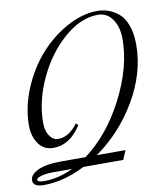

<svg xmlns="http://www.w3.org/2000/svg" viewBox="-100 -770 760 890"><g transform="rotate(-10 280.0 -325.0)"><path d="M417 0H229Q129 51 35 51Q-16 51 -16 20Q-16 -6 21.5 -24.5Q59 -43 134 -43H247Q361 -128 436 -274.5Q511 -421 511 -552Q511 -610 485.5 -646.5Q460 -683 417 -683Q337 -683 258 -614.5Q179 -546 130 -441Q81 -336 81 -233Q81 -195 97.5 -171.5Q114 -148 137 -148Q188 -148 230 -205L240 -195Q186 -111 109 -111Q63 -111 38.5 -147Q14 -183 14 -232Q14 -318 50 -404.5Q86 -491 143 -555.5Q200 -620 273.5 -660.5Q347 -701 418 -701Q444 -701 468 -693Q492 -685 516 -666Q540 -647 554.5 -608.5Q569 -570 569 -516Q569 -383 493.5 -254.5Q418 -126 300 -43H435ZM40 33Q107 33 176 0H85Q54 0 31 6.5Q8 13 8 21Q8 33 40 33Z"/></g></svg>

Font: Dynalight
Style: Regular
Weight: 400
Designer: Astigmatic (AOETI)
Foundry: Astigmatic (AOETI)
Version: Version 1.000